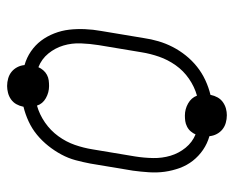

<svg xmlns="http://www.w3.org/2000/svg" viewBox="-79 -530 658 540"><g transform="rotate(-90 250.0 -260.0)"><path d="M196 49Q185 49 174.5 46Q164 43 156 36.5Q148 30 143 20.5Q138 11 137 0Q116 -6 98.5 -18Q81 -30 68 -46.5Q55 -63 47.5 -83.5Q40 -104 37 -125.5Q34 -147 35.5 -170Q37 -193 40 -215L60 -335Q64 -356 69.5 -376.5Q75 -397 85.5 -416.5Q96 -436 110 -453.5Q124 -471 141 -485Q158 -499 178.5 -508.5Q199 -518 220 -523V-524Q222 -534 227 -543Q232 -552 240.5 -558Q249 -564 259 -566.5Q269 -569 278 -569Q289 -569 299.5 -566Q310 -563 318 -556.5Q326 -550 331 -540.5Q336 -531 337 -520Q358 -514 375.5 -502Q393 -490 405.5 -473.5Q418 -457 426 -436.5Q434 -416 436.5 -394.5Q439 -373 438 -350Q437 -327 433 -305L413 -185Q410 -164 404 -143.5Q398 -123 388 -103.5Q378 -84 364 -66.5Q350 -49 332.5 -35Q315 -21 294.5 -11.5Q274 -2 253 3V4Q251 14 246 23Q241 32 232.5 38Q224 44 214.5 46.5Q205 49 196 49ZM251 -35Q276 -42 298.5 -57.5Q321 -73 336.5 -95Q352 -117 360.5 -141.5Q369 -166 373 -191L393 -311Q397 -336 398 -361.5Q399 -387 392 -410.5Q385 -434 369.5 -453Q354 -472 331 -481Q328 -474 322.5 -467.5Q317 -461 309.5 -457Q302 -453 294 -452Q286 -451 278 -451Q260 -451 244 -460Q228 -469 223 -485Q198 -478 175.5 -462.5Q153 -447 137 -425Q121 -403 112.5 -378.5Q104 -354 100 -329L80 -209Q76 -184 75.5 -158.5Q75 -133 82 -109.5Q89 -86 104.5 -67Q120 -48 142 -39Q145 -46 150.5 -52.5Q156 -59 164 -63Q172 -67 179.5 -68Q187 -69 195 -69Q213 -69 229 -60Q245 -51 251 -35Z"/></g></svg>

Font: Iosevka SS18 Extralight
Style: Italic
Weight: 200
Italic angle: -9°
Monospace: yes
Designer: Belleve Invis
Foundry: Belleve Invis
Version: Version 25.1.1; ttfautohint (v1.8.4)